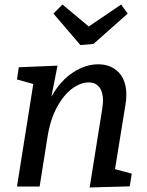

<svg xmlns="http://www.w3.org/2000/svg" viewBox="-20 -824 649 848"><path d="M488 -77 562 -57 553 -1 376 4 431 -340Q435 -368 435 -379Q435 -418 418.5 -439Q402 -460 372 -460Q336 -460 298.5 -432.5Q261 -405 231 -349.5Q201 -294 189 -214L155 0H55L127 -453L55 -473L63 -527L234 -534L207 -397Q247 -468 302.5 -504Q358 -540 413 -540Q470 -540 504 -504.5Q538 -469 538 -405Q538 -382 534 -361ZM372 -707 515 -804 544 -764 393 -630 335 -625 216 -764 256 -804Z"/></svg>

Font: Bitter Pro Medium
Style: Italic
Weight: 500
Italic angle: -9°
Designer: Sol Matas, and Bitter project Authors
Foundry: Sol Matas
Version: Version 1.010